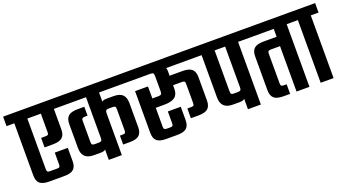

<svg xmlns="http://www.w3.org/2000/svg" viewBox="-71 -1104 2832 1578"><g transform="rotate(-20 1344.5 -315.5)"><path d="M456 -631V-548H394V-368Q394 -321 369.5 -299Q345 -277 288 -277H214V-360H253Q269 -360 274.5 -365Q280 -370 280 -386V-548H162V-105Q162 -89 167.5 -83.5Q173 -78 189 -78H254Q268 -78 273 -83.5Q278 -89 278 -105V-208H392V-91Q392 -44 367.5 -22Q343 0 286 0H154Q97 0 72.5 -22Q48 -44 48 -91V-548H-20V-631Z M1048 -548H789V-468Q800 -479 830 -479H892Q944 -479 969 -455Q994 -431 994 -379V-169Q994 -122 969.5 -100Q945 -78 888 -78H829V-156H853Q869 -156 874.5 -161.5Q880 -167 880 -183V-369Q880 -386 874.5 -391.5Q869 -397 853 -397H818Q802 -397 795.5 -390.5Q789 -384 789 -367V0H675V-90Q663 -78 634 -78H572Q470 -78 470 -178V-388Q470 -435 494.5 -457Q519 -479 576 -479H635V-401H611Q595 -401 589 -395.5Q583 -390 583 -375V-189Q583 -172 589 -166.5Q595 -161 611 -161H646Q662 -161 668.5 -167Q675 -173 675 -190V-548H416V-631H1048Z M1658 -631V-548H1374Q1381 -540 1381 -522V-479H1494Q1551 -479 1575.5 -457Q1600 -435 1600 -388V-183Q1600 -135 1575.5 -113Q1551 -91 1494 -91H1426V-176H1459Q1475 -176 1480.5 -181Q1486 -186 1486 -202V-370Q1486 -386 1480.5 -391Q1475 -396 1459 -396H1381V-364Q1381 -315 1351.5 -292.5Q1322 -270 1258 -270H1184V-105Q1184 -89 1190 -83.5Q1196 -78 1212 -78H1242Q1257 -78 1262 -83.5Q1267 -89 1267 -105V-208H1380V-91Q1380 -44 1356 -22Q1332 0 1275 0H1177Q1120 0 1095.5 -22Q1071 -44 1071 -91V-457H1184V-352H1236Q1255 -352 1261.5 -359Q1268 -366 1268 -385V-516Q1268 -536 1262 -542Q1256 -548 1236 -548H1008V-631Z M2073 -631V-548H2005V0H1892V-91Q1880 -78 1850 -78H1788Q1686 -78 1686 -178V-548H1618V-631ZM1892 -190V-548H1800V-189Q1800 -172 1805.5 -166.5Q1811 -161 1827 -161H1862Q1879 -161 1885.5 -167Q1892 -173 1892 -190Z M2499 -631V-548H2430V0H2317V-397H2237Q2221 -397 2215 -391.5Q2209 -386 2209 -370V-111Q2209 -95 2215 -89.5Q2221 -84 2237 -84H2261V0H2202Q2145 0 2120.5 -22Q2096 -44 2096 -91V-388Q2096 -435 2120.5 -457Q2145 -479 2202 -479H2317V-548H2033V-631Z M2709 -631V-548H2641V0H2528V-548H2460V-631Z"/></g></svg>

Font: Teko Medium
Style: Regular
Weight: 500
Designer: Manushi Parikh, Jonny Pinhorn
Foundry: Indian Type Foundry
Version: Version 1.106;PS 1.0;hotconv 1.0.78;makeotf.lib2.5.61930; tt